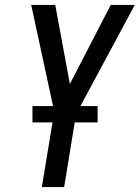

<svg xmlns="http://www.w3.org/2000/svg" viewBox="-20 -755 564 775"><path d="M149 0 199 -304 106 -735H203L262 -416L427 -735H524L287 -294L239 0ZM374 -261H111V-327H374Z"/></svg>

Font: Iosevka Medium Oblique
Style: Regular
Weight: 500
Italic angle: -9°
Monospace: yes
Designer: Belleve Invis
Foundry: Belleve Invis
Version: Version 32.5.0; ttfautohint (v1.8.4)